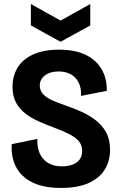

<svg xmlns="http://www.w3.org/2000/svg" viewBox="-20 -918 597 951"><path d="M282 13Q216 13 168.5 -3Q121 -19 91 -48.5Q61 -78 48 -118Q35 -158 38 -204L165 -230Q163 -189 176.5 -158.5Q190 -128 218 -111Q246 -94 286 -94Q316 -94 339 -102.5Q362 -111 374.5 -128Q387 -145 387 -170Q387 -200 369.5 -219.5Q352 -239 321.5 -254.5Q291 -270 250 -285Q212 -299 174.5 -315.5Q137 -332 107 -354.5Q77 -377 59.5 -409.5Q42 -442 42 -488Q42 -543 68 -584.5Q94 -626 146 -649Q198 -672 273 -672Q352 -672 405 -646Q458 -620 484 -574Q510 -528 509 -468L381 -443Q383 -470 376 -492.5Q369 -515 354.5 -531Q340 -547 319 -555.5Q298 -564 271 -564Q242 -564 221 -555Q200 -546 188.5 -530.5Q177 -515 177 -495Q177 -468 195.5 -449.5Q214 -431 244.5 -418.5Q275 -406 309 -394Q347 -381 384.5 -364Q422 -347 454 -322.5Q486 -298 505.5 -262.5Q525 -227 525 -176Q525 -121 499 -78.5Q473 -36 419 -11.5Q365 13 282 13ZM133 -898 280 -816 427 -898V-792L280 -711L133 -792Z"/></svg>

Font: Bricolage Grotesque 24pt SemiCondensed
Style: Bold
Weight: 700
Width: 4
Designer: Mathieu Triay
Foundry: Atelier Triay
Version: Version 1.001;gftools[0.9.33.dev8+g029e19f]